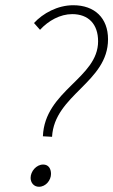

<svg xmlns="http://www.w3.org/2000/svg" viewBox="-20 -702 433 734"><path d="M144 -181 179 -179C188 -340 393 -387 393 -552C393 -633 342 -682 260 -682C200 -682 144 -651 110 -614L133 -588C165 -623 210 -648 256 -648C318 -648 355 -610 355 -544C355 -403 151 -356 144 -181ZM129 12C155 12 175 -13 175 -37C175 -58 165 -73 145 -73C119 -73 97 -47 97 -22C97 -4 109 12 129 12Z"/></svg>

Font: Source Sans Pro Light
Style: Italic
Weight: 300
Italic angle: -11°
Designer: Paul D. Hunt
Foundry: Adobe Systems Incorporated
Version: Version 3.006;hotconv 1.0.111;makeotfexe 2.5.65597